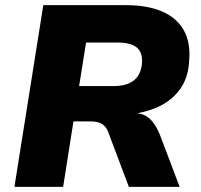

<svg xmlns="http://www.w3.org/2000/svg" viewBox="-20 -725 780 745"><path d="M36 0 148 -705H469Q553 -705 610 -680Q667 -655 693.5 -607Q720 -559 714 -490Q711 -425 680 -381Q649 -337 599 -313Q549 -289 488 -282L487 -288L509 -286Q543 -283 564.5 -261Q586 -239 602 -198L677 0H480L402 -207Q396 -225 386.5 -235Q377 -245 363.5 -249.5Q350 -254 331 -254H265L225 0ZM287 -391H420Q472 -391 499.5 -413Q527 -435 531 -480Q534 -521 511 -540.5Q488 -560 436 -560H314Z"/></svg>

Font: Nunito Sans 9pt Black
Style: Italic
Weight: 900
Italic angle: -9°
Version: Version 3.101;gftools[0.9.27]